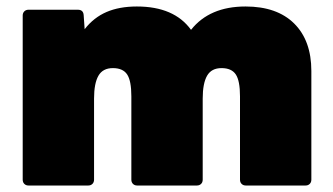

<svg xmlns="http://www.w3.org/2000/svg" viewBox="-20 -572 1026 592"><path d="M68 0Q60 0 55 -5Q50 -10 50 -18V-524Q50 -532 55 -537Q60 -542 68 -542H220Q237 -542 238 -525L241 -482Q269 -518 308.5 -535Q348 -552 402 -552Q517 -552 569 -480Q626 -552 737 -552Q834 -552 887 -499.5Q940 -447 940 -353V-18Q940 -10 935 -5Q930 0 922 0H738Q730 0 725 -5Q720 -10 720 -18V-275Q720 -323 707 -342.5Q694 -362 663 -362Q632 -362 618.5 -338.5Q605 -315 605 -268V-18Q605 -10 600 -5Q595 0 587 0H403Q395 0 390 -5Q385 -10 385 -18V-275Q385 -323 372 -342.5Q359 -362 328 -362Q297 -362 283.5 -338.5Q270 -315 270 -268V-18Q270 -10 265 -5Q260 0 252 0Z"/></svg>

Font: LINE Seed Sans TH App Heavy
Style: Regular
Weight: 900
Designer: Dalton Maag Ltd | Thai characters by Cadson Demak Co.,Ltd.
Foundry: Dalton Maag Ltd
Version: Version 1.003